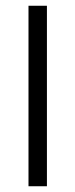

<svg xmlns="http://www.w3.org/2000/svg" viewBox="-20 -647 262 667"><path d="M143 -627V0H79V-627Z"/></svg>

Font: Blinker Light
Style: Regular
Weight: 300
Designer: Juergen Huber
Foundry: supertype
Version: Version 1.017;hotconv 1.0.117;makeotfexe 2.5.65602